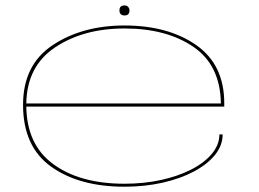

<svg xmlns="http://www.w3.org/2000/svg" viewBox="-20 -683 956 708"><path d="M439 5.5Q272 5.5 168.5 -68.5Q65 -142.5 65 -296.5Q65 -444 174.2 -516.5Q283.5 -589 439 -589Q600 -589 703.5 -516.8Q807 -444.5 807 -302V-290H77Q79 -149.5 175.5 -78.5Q274 -5.5 439 -5.5Q510 -5.5 573.2 -19.2Q636.5 -33 685 -57.8Q733.5 -82.5 761.2 -115.8Q789 -149 789 -187.5H801Q801 -146.5 772.5 -111.5Q744 -76.5 694.2 -50.2Q644.5 -24 579 -9.2Q513.5 5.5 439 5.5ZM77 -301.5H794.5Q792.5 -441 695 -509Q595.5 -578 439 -578Q286.5 -578 182 -507.5Q79 -438 77 -301.5ZM439.5 -626Q420.5 -626 420.5 -645Q420.5 -663 439.5 -663Q447 -663 452.2 -657.8Q457.5 -652.5 457.5 -645Q457.5 -626 439.5 -626Z"/></svg>

Font: Anybody UltraExpanded Thin
Style: Regular
Weight: 100
Width: 9
Designer: Tyler Finck
Foundry: Etcetera Type Company
Version: Version 1.010; ttfautohint (v1.8.3) -l 8 -r 50 -G 200 -x 14 